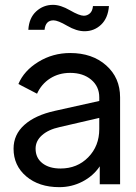

<svg xmlns="http://www.w3.org/2000/svg" viewBox="-20 -761 562 793"><path d="M201 -677Q168 -677 164 -638H97Q100 -687 129.5 -714Q159 -741 199 -741Q230 -741 269 -718.5Q308 -696 326 -696Q340 -696 351 -705.5Q362 -715 364 -736H430Q426 -686 397.5 -659Q369 -632 329 -632Q296 -632 257.5 -654.5Q219 -677 201 -677ZM270 -542Q361 -542 418.5 -491Q476 -440 476 -359V0H392V-74Q365 -34 320.5 -11Q276 12 225 12Q141 12 88.5 -32.5Q36 -77 36 -147Q36 -205 80.5 -245Q125 -285 206 -303L390 -344V-359Q390 -404 356.5 -432Q323 -460 270 -460Q223 -460 187 -437Q151 -414 133 -374L56 -414Q79 -469 138.5 -505.5Q198 -542 270 -542ZM230 -65Q299 -65 344.5 -111.5Q390 -158 390 -228V-274L226 -236Q180 -226 153.5 -202.5Q127 -179 127 -147Q127 -109 155 -87Q183 -65 230 -65Z"/></svg>

Font: Plus Jakarta Display
Style: Regular
Weight: 400
Designer: Gumpita Rahayu
Foundry: Tokotype Studio
Version: Version 1.000;hotconv 1.0.109;makeotfexe 2.5.65596